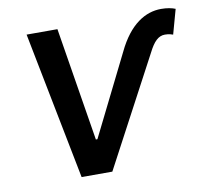

<svg xmlns="http://www.w3.org/2000/svg" viewBox="-66 -626 758 699"><g transform="rotate(-10 312.5 -276.5)"><path d="M73.9 -545.5 181.1 0H294.7L509.2 -403.4C527.7 -440 545.1 -458.1 569.6 -458.1C585.9 -458.1 594.8 -454.2 599.4 -452.8L624.6 -543.7C611.9 -549 593.8 -552.6 572.1 -552.6C514.2 -552.6 454.5 -517.8 409.4 -422.9L261.7 -125.7H256L187.9 -545.5Z"/></g></svg>

Font: Margiela Sans Medium
Style: Italic
Weight: 500
Italic angle: -9.39999°
Designer: Stefan Endress, Andreas Faust
Version: Version 1.100;FEAKit 1.0